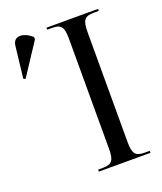

<svg xmlns="http://www.w3.org/2000/svg" viewBox="-134 -807 756 895"><g transform="rotate(-20 244.0 -360.0)"><path d="M28 -523 132 -681V-693C94 -727 41 -735 36 -683L18 -527ZM201 0H457V-10H431C387 -10 374 -26 374 -83V-630C374 -688 387 -704 431 -704H457V-714H201V-704H226C269 -704 282 -689 282 -631V-83C282 -26 269 -10 226 -10H201Z"/></g></svg>

Font: Noto Serif Display Condensed
Style: Regular
Weight: 400
Width: 3
Designer: Monotype Design Team
Foundry: Monotype Imaging Inc.
Version: Version 2.009